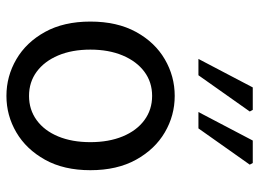

<svg xmlns="http://www.w3.org/2000/svg" viewBox="-122 -652 787 582"><g transform="rotate(90 271.0 -361.5)"><path d="M271.2 12Q211.6 12 160.1 -18.1Q108.7 -48.1 77.3 -105Q45.9 -161.9 45.9 -242.4Q45.9 -323.5 77.3 -380.8Q108.7 -438 160.1 -468Q211.6 -498.1 271.2 -498.1Q330.7 -498.1 381.9 -468Q433 -438 464.7 -380.8Q496.4 -323.5 496.4 -242.4Q496.4 -161.9 464.7 -105Q433 -48.1 381.9 -18.1Q330.7 12 271.2 12ZM271.2 -56.5Q313 -56.5 344.8 -79.7Q376.6 -102.9 394 -144.8Q411.4 -186.7 411.4 -242.4Q411.4 -298.1 394 -340.3Q376.6 -382.6 344.8 -406.1Q313 -429.6 271.2 -429.6Q229.4 -429.6 197.9 -406.1Q166.4 -382.6 148.6 -340.3Q130.9 -298.1 130.9 -242.4Q130.9 -186.7 148.6 -144.8Q166.4 -102.9 197.9 -79.7Q229.4 -56.5 271.2 -56.5ZM159.1 -570 245.5 -734.7H313.6L318.5 -725.6L208.6 -570ZM320.1 -570 406.5 -734.7H474.6L479.6 -725.6L369.7 -570Z"/></g></svg>

Font: Source Sans 3 VF
Style: Regular
Weight: 200
Designer: Paul D. Hunt
Foundry: Adobe
Version: Version 3.046;hotconv 1.0.118;makeotfexe 2.5.65603